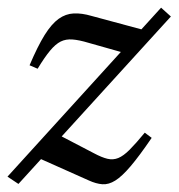

<svg xmlns="http://www.w3.org/2000/svg" viewBox="-30 -469 466 500"><path d="M-10.5 -9 389.5 -449 415 -426 18 10ZM68 -290 47 -299Q68 -348.5 86.2 -377.8Q104.5 -407 122.8 -420Q141 -433 162 -434Q183 -435 208.5 -427.5L362.5 -386L315.5 -325L200.5 -357.5Q175.5 -365 158.5 -366.2Q141.5 -367.5 128 -360.8Q114.5 -354 100.5 -337.2Q86.5 -320.5 68 -290ZM201.5 1 67 -59 120.5 -119 214.5 -70Q235 -59 249.8 -55.5Q264.5 -52 278 -57.5Q291.5 -63 307.5 -79Q323.5 -95 347 -123.5L365 -110Q333 -63 310.2 -36.2Q287.5 -9.5 270.2 1.2Q253 12 236.5 10.8Q220 9.5 201.5 1Z"/></svg>

Font: Newsreader 20pt
Style: Italic
Weight: 400
Italic angle: -17°
Version: Version 1.003